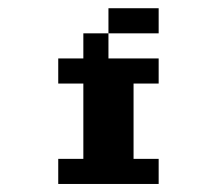

<svg xmlns="http://www.w3.org/2000/svg" viewBox="-20 -458 540 478"><path d="M250 -437.5H375V-375H250ZM187.5 -375H250V-312.5H375V-250H312.5V-62.5H375V0H125V-62.5H187.5V-250H125V-312.5H187.5Z"/></svg>

Font: Half Eighties
Style: Regular
Weight: 400
Monospace: yes
Designer: Jayvee Enaguas (HarvettFox96)
Version: 20191127.01dev02